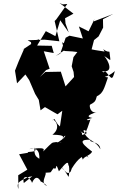

<svg xmlns="http://www.w3.org/2000/svg" viewBox="-20 -1221 821 1307"><path d="M373 -375C339 -424 360 -411 337 -402C343 -421 406 -357 337 -304C438 -302 406 -287 398 -262C427 -328 455 -290 349 -239C419 -267 404 -244 363 -254C328 -247 347 -263 274 -190C279 -205 296 -221 179 -206C263 -231 250 -130 243 -114C277 -158 205 -123 215 -216C247 -177 154 -194 171 -181L110 -171L166 -66L104 -28L105 66C92 26 103 13 181 -18C197 -16 227 -43 142 25C127 -41 188 -15 198 24C218 -23 241 -20 260 19C250 2 320 56 292 41C244 15 335 -69 261 -43C350 -52 310 -36 346 -77C373 -54 352 -136 381 -55C406 -83 448 -144 445 -93C452 -109 454 -48 447 -17C393 -106 383 -91 435 -45C465 -37 465 -69 468 -73C511 -144 557 -181 585 -145C545 -205 519 -182 545 -133C543 -153 597 -163 607 -189C513 -259 530 -272 601 -270C567 -252 662 -263 663 -205C628 -271 570 -259 548 -333C577 -347 568 -278 569 -313C513 -294 560 -298 523 -335C560 -294 564 -314 596 -409C591 -398 536 -403 609 -418C572 -424 567 -436 647 -461C595 -438 585 -505 594 -509C643 -534 626 -540 654 -607C693 -573 666 -581 647 -633C652 -624 636 -605 636 -564C682 -585 687 -614 715 -694C668 -703 704 -686 762 -737C742 -667 742 -685 699 -734C660 -732 739 -696 673 -737C761 -722 716 -810 690 -839C742 -809 733 -790 725 -869C688 -868 671 -909 692 -870L629 -880L531 -899L480 -832L468 -770L481 -731L489 -645L574 -618L488 -701L426 -633L394 -733L289 -731L251 -697L294 -744L318 -753L278 -872L346 -860L332 -909L229 -911L244 -956L130 -880L144 -888L107 -803L82 -740L96 -654L153 -714L179 -675L219 -582L244 -541L256 -470L286 -492L371 -443L404 -467L388 -360ZM403 -934 418 -874 472 -871 514 -866 588 -825 620 -948 651 -973 682 -1033 681 -1090 750 -1126 612 -1073 624 -1092 583 -1008 517 -1041 544 -959 453 -978 427 -964 390 -856 359 -840 451 -900ZM191 -934 199 -843 234 -948 221 -892 292 -1009 357 -975 390 -1083 448 -1000 426 -1061 423 -1097 480 -1128 385 -1201 407 -1191 438 -1194 363 -1089 352 -1078 384 -940 284 -951 168 -947Z"/></svg>

Font: Hussar Lance
Style: Regular
Weight: 700
Foundry: Cannot Into Space Fonts, PlusOne Fonts
Version: Version 2.27